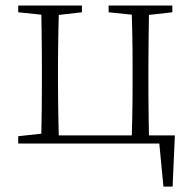

<svg xmlns="http://www.w3.org/2000/svg" viewBox="-20 -527 701 705"><path d="M526.9 -29.8H622.1L613.8 158.2H580.1L564.9 0H46.9V-26.9L131.8 -36.1Q132.8 -77.1 133.3 -131.3Q133.8 -185.5 133.8 -226.1V-282.2Q133.8 -309.1 133.5 -343Q133.3 -377 132.8 -411.1Q132.3 -445.3 131.8 -473.1L46.9 -481.9V-506.8H280.8V-481.9L195.8 -472.2Q194.8 -444.8 194.3 -410.9Q193.8 -377 193.4 -343Q192.9 -309.1 192.9 -282.2V-226.1Q192.9 -198.2 193.4 -162.8Q193.8 -127.4 194.3 -92.5Q194.8 -57.6 195.8 -29.8H463.9Q464.8 -57.6 465.6 -92.5Q466.3 -127.4 466.6 -162.8Q466.8 -198.2 466.8 -226.1V-282.2Q466.8 -309.1 466.6 -343Q466.3 -377 465.6 -411.1Q464.8 -445.3 463.9 -473.1L378.9 -481.9V-506.8H612.8V-481.9L526.9 -472.2Q526.4 -430.7 525.6 -376.5Q524.9 -322.3 524.9 -282.2V-226.1Q524.9 -198.2 525.1 -162.8Q525.4 -127.4 525.9 -92.5Q526.4 -57.6 526.9 -29.8Z"/></svg>

Font: Source Han Serif CN ExtraLight
Style: Regular
Weight: 250
Designer: Ryoko NISHIZUKA  (kana & ideographs); Frank Grießhammer (Latin, Greek & Cyrillic); Wenlong ZHANG  (bopomofo); Sandoll Co
Foundry: Adobe Systems Incorporated
Version: Version 1.001;PS 1.001;hotconv 16.6.54;makeotf.lib2.5.65590